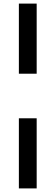

<svg xmlns="http://www.w3.org/2000/svg" viewBox="-20 -828 309 1068"><path d="M85 -418V-808H184V-418ZM85 220V-170H184V220Z"/></svg>

Font: Encode Sans Semi Expanded Medium
Style: Regular
Weight: 500
Width: 6
Designer: Multiple Designers
Foundry: Impallari Type
Version: Version 2.000